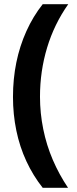

<svg xmlns="http://www.w3.org/2000/svg" viewBox="-20 -739 369 917"><path d="M42 -276Q42 -362 58 -440.5Q74 -519 106 -590Q138 -661 184 -719H306Q239 -624 205 -511.5Q171 -399 171 -277Q171 -199 186.5 -122.5Q202 -46 232 24Q262 94 305 158H184Q138 100 106 31Q74 -38 58 -115.5Q42 -193 42 -276Z"/></svg>

Font: Noto Sans SemiCondensed
Style: Regular
Weight: 400
Width: 4
Version: Version 2.013